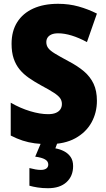

<svg xmlns="http://www.w3.org/2000/svg" viewBox="-20 -744 556 1004"><path d="M486.8 -216.8Q486.8 -154.8 458.3 -103.3Q429.7 -51.8 373.8 -21Q317.9 9.8 234.9 9.8Q194.8 9.8 161.9 5.4Q128.9 1 98.6 -8.8Q68.4 -18.6 36.1 -35.2V-207Q85.9 -178.2 137.7 -162.6Q189.5 -147 231.4 -147Q256.3 -147 272.2 -153.8Q288.1 -160.6 295.9 -172.6Q303.7 -184.6 303.7 -200.2Q303.7 -217.3 294.4 -230.5Q285.2 -243.7 261.7 -259Q238.3 -274.4 195.8 -296.9Q160.2 -316.4 131.6 -336.2Q103 -356 82.8 -380.6Q62.5 -405.3 51.5 -438Q40.5 -470.7 40.5 -515.1Q40.5 -581.5 70.1 -628.2Q99.6 -674.8 154.1 -699.5Q208.5 -724.1 283.7 -724.1Q340.8 -724.1 391.1 -710Q441.4 -695.8 486.8 -672.9L434.6 -523.9Q393.1 -546.4 355 -558.1Q316.9 -569.8 284.2 -569.8Q262.7 -569.8 249 -563.7Q235.4 -557.6 228.8 -547.4Q222.2 -537.1 222.2 -523.9Q222.2 -506.3 231.9 -492.9Q241.7 -479.5 266.8 -464.1Q292 -448.7 338.4 -423.8Q386.2 -398.9 419.2 -370.8Q452.1 -342.8 469.5 -305.7Q486.8 -268.6 486.8 -216.8ZM362.3 124.5Q362.3 177.2 327.6 208.7Q293 240.2 231 240.2Q201.7 240.2 176.8 236.3Q151.9 232.4 133.8 227.1V134.8Q150.4 139.2 165 141.8Q179.7 144.5 193.8 144.5Q211.9 144.5 222.2 137.2Q232.4 129.9 232.4 116.2Q232.4 99.1 215.3 89.4Q198.2 79.6 164.1 75.2L195.8 0H281.2L269.5 31.7Q294.4 36.1 315.4 47.1Q336.4 58.1 349.4 76.9Q362.3 95.7 362.3 124.5Z"/></svg>

Font: Open Sans SemiCondensed ExtraBold
Style: Regular
Weight: 800
Width: 4
Designer: Monotype Design Team
Foundry: Monotype Imaging Inc.
Version: Version 3.000